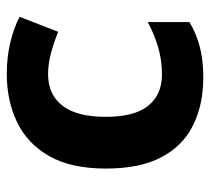

<svg xmlns="http://www.w3.org/2000/svg" viewBox="-46 -550 606 553"><g transform="rotate(-90 256.5 -273.0)"><path d="M310 10Q232 10 172.5 -19.5Q113 -49 80.5 -111Q48 -173 48 -270Q48 -370 83.5 -433Q119 -496 181 -526Q243 -556 321 -556Q368 -556 410.5 -546Q453 -536 485 -519L442 -408Q412 -420 381 -428.5Q350 -437 320 -437Q261 -437 229 -395.5Q197 -354 197 -271Q197 -188 229 -148.5Q261 -109 319 -109Q361 -109 399 -120.5Q437 -132 470 -150V-30Q439 -11 400.5 -0.5Q362 10 310 10Z"/></g></svg>

Font: Noto Sans Syriac
Style: Bold
Weight: 700
Designer: Patrick Giasson and the Monotype Design Team
Foundry: Monotype Imaging Inc.
Version: Version 3.000; ttfautohint (v1.8.4.7-5d5b)